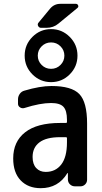

<svg xmlns="http://www.w3.org/2000/svg" viewBox="-20 -985 540 1015"><path d="M380.9 -964.8Q389.6 -964.8 393.1 -956.5Q396.5 -948.2 388.7 -942.4L289.1 -860.4Q262.7 -837.9 225.6 -837.9H197.3Q186.5 -837.9 181.6 -847.7Q176.8 -857.4 183.6 -865.2L244.1 -938.5Q266.6 -965.8 301.8 -964.8ZM200.2 -641.6Q220.7 -621.1 250 -621.1Q279.3 -621.1 299.8 -641.6Q320.3 -662.1 320.3 -690.9Q320.3 -719.7 299.8 -740.2Q279.3 -760.7 250 -760.7Q220.7 -760.7 200.2 -740.2Q179.7 -719.7 179.7 -690.9Q179.7 -662.1 200.2 -641.6ZM151.4 -790Q192.4 -831.1 250 -831.1Q307.6 -831.1 348.6 -790Q389.6 -749 389.6 -690.9Q389.6 -632.8 348.6 -591.8Q307.6 -550.8 250 -550.8Q192.4 -550.8 151.4 -591.8Q110.4 -632.8 110.4 -690.9Q110.4 -749 151.4 -790ZM297.9 -259.8Q224.6 -259.8 188.5 -232.4Q152.3 -205.1 152.3 -155.3Q152.3 -117.2 171.4 -96.7Q190.4 -76.2 221.7 -76.2Q273.4 -76.2 303.7 -115.2Q334 -154.3 334 -232.4V-254.9Q334 -259.8 329.1 -259.8ZM195.3 9.8Q128.9 9.8 89.4 -31.2Q49.8 -72.3 49.8 -147.5Q49.8 -236.3 112.8 -285.6Q175.8 -335 297.9 -335H329.1Q334 -335 334 -339.8V-351.6Q334 -400.4 315.4 -420.4Q296.9 -440.4 250 -440.4Q192.4 -440.4 109.4 -414.1Q97.7 -410.2 86.4 -417Q75.2 -423.8 75.2 -436.5V-460Q75.2 -475.6 84.5 -488.8Q93.8 -502 109.4 -505.9Q191.4 -530.3 252 -530.3Q358.4 -530.3 399.4 -487.8Q440.4 -445.3 440.4 -332V-35.2Q440.4 -20.5 430.2 -10.3Q419.9 0 405.3 0H376Q361.3 0 350.6 -9.8Q339.8 -19.5 338.9 -35.2V-69.3Q338.9 -70.3 337.9 -70.3Q335.9 -70.3 335.9 -69.3Q288.1 9.8 195.3 9.8Z"/></svg>

Font: Rounded-L Mgen+ 1m medium
Style: Regular
Weight: 500
Designer: [Source Han Sans]
Ryoko NISHIZUKA  (kana & ideographs); Paul D. Hunt (Latin, Greek & Cyrillic); Wenlong ZHANG  (bopomofo
Version: Version 1.059.20150602